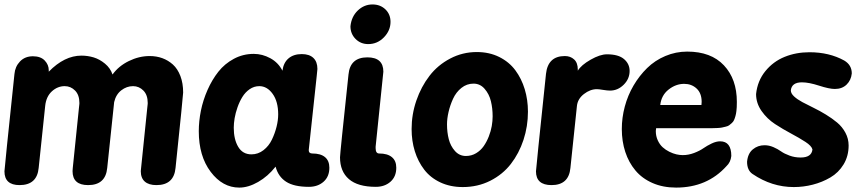

<svg xmlns="http://www.w3.org/2000/svg" viewBox="-40 -832 3885 863"><path d="M24.9 -499Q27.8 -532.7 50 -555.9Q72.3 -579.1 107.9 -579.1Q142.6 -579.1 160.9 -560.1Q179.2 -541 179.2 -516.1V-509.8Q249.5 -582 326.2 -582Q354 -582 380.9 -574Q407.7 -565.9 431.9 -545.9Q456.1 -525.9 465.8 -497.1Q493.2 -535.2 539.1 -557.6Q585 -580.1 632.8 -580.1Q663.1 -580.1 689.5 -570.6Q715.8 -561 737.1 -542Q758.3 -522.9 770.8 -490.5Q783.2 -458 783.2 -416Q783.2 -404.3 749 -77.1Q741.7 0 663.1 0Q628.9 0 610.8 -15.9Q592.8 -31.7 592.8 -63Q592.8 -69.8 594.2 -77.1Q610.8 -242.7 621.6 -343.8Q623.5 -360.8 623.8 -364.5Q624 -368.2 624 -369.1Q624 -405.3 604.5 -425Q585 -444.8 558.1 -444.8Q529.3 -444.8 505.1 -426Q481 -407.2 473.1 -373L441.9 -77.1Q434.6 0 356 0Q286.1 0 286.1 -63Q286.1 -72.3 287.1 -77.1Q303.7 -242.7 314.5 -343.8Q316.4 -360.8 316.7 -364.5Q316.9 -368.2 316.9 -369.1Q316.9 -405.3 297.4 -425Q277.8 -444.8 251 -444.8Q218.8 -444.8 193.1 -421.4Q167.5 -397.9 163.1 -356L133.8 -77.1Q126.5 0 47.9 0Q-20 0 -20 -62Q-20 -72.3 24.9 -499Z M1316.4 -588.9Q1350.6 -588.9 1368.7 -571.5Q1386.7 -554.2 1386.7 -522Q1386.7 -520.5 1383.3 -487.8Q1369.1 -358.9 1347.7 -157.2Q1347.7 -142.1 1363.8 -142.1Q1401.4 -142.1 1420.9 -125.7Q1440.4 -109.4 1440.4 -78.1Q1440.4 -38.1 1414.3 -15.1Q1388.2 7.8 1348.6 7.8Q1281.7 7.8 1246.1 -15.1Q1210.4 -38.1 1198.7 -83Q1164.6 -39.6 1120.4 -14.2Q1076.2 11.2 1035.6 11.2Q960.4 11.2 907 -59.6Q853.5 -130.4 853.5 -242.2Q853.5 -287.1 863 -334.5Q872.6 -381.8 892.8 -427.7Q913.1 -473.6 941.4 -509.5Q969.7 -545.4 1011 -567.6Q1052.2 -589.8 1100.6 -589.8Q1139.2 -589.8 1175 -570.3Q1210.9 -550.8 1229.5 -514.2Q1234.4 -550.8 1257.1 -569.8Q1279.8 -588.9 1316.4 -588.9ZM1090.3 -138.2Q1120.1 -138.2 1144.3 -157Q1168.5 -175.8 1182.1 -204.3Q1195.8 -232.9 1203.1 -262.5Q1210.4 -292 1210.4 -317.9Q1210.4 -375.5 1185.5 -410.2Q1160.6 -444.8 1125.5 -444.8Q1102.1 -444.8 1082.3 -431.2Q1062.5 -417.5 1049.6 -396.5Q1036.6 -375.5 1027.6 -349.9Q1018.6 -324.2 1014.6 -300.8Q1010.7 -277.3 1010.7 -257.8Q1010.7 -205.6 1030.8 -171.9Q1050.8 -138.2 1090.3 -138.2Z M1526.4 -497.1Q1533.7 -574.2 1611.3 -574.2Q1683.1 -574.2 1683.1 -509.8Q1683.1 -506.8 1648.4 -172.9V-166Q1648.4 -142.1 1664.1 -142.1Q1701.7 -142.1 1721.4 -125.7Q1741.2 -109.4 1741.2 -78.1Q1741.2 -38.1 1715.1 -15.1Q1689 7.8 1649.4 7.8Q1568.4 7.8 1528.3 -26.9Q1488.3 -61.5 1488.3 -125Q1488.3 -140.1 1526.4 -497.1ZM1535.2 -713.9Q1539.6 -757.3 1568.1 -784.7Q1596.7 -812 1634.3 -812Q1669.4 -812 1692.4 -789.8Q1715.3 -767.6 1715.3 -733.9Q1715.3 -694.8 1685.8 -664.3Q1656.2 -633.8 1615.2 -633.8Q1581.1 -633.8 1558.1 -657Q1535.2 -680.2 1535.2 -713.9Z M2103 -598.1Q2159.2 -598.1 2203.9 -575.9Q2248.5 -553.7 2276.4 -516.1Q2304.2 -478.5 2318.6 -430.9Q2333 -383.3 2333 -330.1Q2333 -264.2 2313 -203.4Q2293 -142.6 2256.3 -95.2Q2219.7 -47.9 2163.6 -19.5Q2107.4 8.8 2040 8.8Q1983.9 8.8 1939.2 -12.2Q1894.5 -33.2 1866.7 -69.6Q1838.9 -106 1824.5 -152.3Q1810.1 -198.7 1810.1 -252Q1810.1 -317.9 1831.5 -380.1Q1853 -442.4 1890.4 -491Q1927.7 -539.6 1983.4 -568.8Q2039.1 -598.1 2103 -598.1ZM2088.4 -456.1Q2058.1 -456.1 2033.9 -436.8Q2009.8 -417.5 1996.3 -387.9Q1982.9 -358.4 1976.1 -328.6Q1969.2 -298.8 1969.2 -272.9Q1969.2 -237.3 1977.1 -206.5Q1984.9 -175.8 2004.9 -153.3Q2024.9 -130.9 2054.2 -130.9Q2079.1 -130.9 2099.9 -143.3Q2120.6 -155.8 2134 -175Q2147.5 -194.3 2157 -218.5Q2166.5 -242.7 2170.4 -265.6Q2174.3 -288.6 2174.3 -309.1Q2174.3 -345.2 2166.5 -377.2Q2158.7 -409.2 2138.4 -432.6Q2118.2 -456.1 2088.4 -456.1Z M2414.1 -500Q2422.9 -580.1 2499 -580.1Q2523.9 -580.1 2540.5 -564.9Q2557.1 -549.8 2557.1 -519V-514.2Q2572.3 -539.6 2614.7 -563.7Q2657.2 -587.9 2688 -587.9Q2739.7 -587.9 2764.9 -566.4Q2790 -544.9 2790 -513.2Q2790 -477.5 2763.4 -451.2Q2736.8 -424.8 2702.1 -424.8Q2689.9 -424.8 2670.7 -428Q2651.4 -431.2 2643.1 -431.2Q2612.8 -431.2 2584.7 -409.4Q2556.6 -387.7 2553.2 -356L2523.9 -77.1Q2516.6 0 2439 0Q2369.1 0 2369.1 -62Q2369.1 -71.8 2414.1 -500Z M3048.8 -600.1Q3155.8 -600.1 3213.9 -538.3Q3272 -476.6 3272 -374Q3272 -347.2 3270 -333Q3268.6 -320.3 3265.6 -310.1Q3262.7 -299.8 3259.3 -292.2Q3255.9 -284.7 3249.3 -278.8Q3242.7 -272.9 3237.5 -269Q3232.4 -265.1 3222.2 -262.7Q3211.9 -260.3 3205.3 -258.8Q3198.7 -257.3 3184.8 -256.6Q3170.9 -255.9 3162.8 -255.9Q3154.8 -255.9 3138.2 -255.9H2909.2Q2909.2 -253.9 2908.4 -249.5Q2907.7 -245.1 2907.7 -243.2Q2907.7 -220.2 2916.5 -201.2Q2925.3 -182.1 2938.5 -170.2Q2951.7 -158.2 2968.5 -149.9Q2985.4 -141.6 3000.5 -138.2Q3015.6 -134.8 3028.8 -134.8Q3054.7 -134.8 3080.1 -144.5Q3105.5 -154.3 3121.8 -165.8Q3138.2 -177.2 3158.7 -187Q3179.2 -196.8 3196.8 -196.8Q3247.1 -196.8 3247.1 -130.9Q3244.1 -102.5 3225.1 -85Q3138.2 11.2 2999 11.2Q2939.9 11.2 2893.1 -9.3Q2846.2 -29.8 2816.2 -65.7Q2786.1 -101.6 2770.5 -149.2Q2754.9 -196.8 2754.9 -252Q2754.9 -302.7 2768.3 -353Q2781.7 -403.3 2807.6 -447.5Q2833.5 -491.7 2868.7 -526.1Q2903.8 -560.5 2950.7 -580.3Q2997.6 -600.1 3048.8 -600.1ZM2927.7 -359.9H3112.8Q3113.8 -364.7 3113.8 -374Q3113.8 -413.1 3091.1 -434.1Q3068.4 -455.1 3035.2 -455.1Q2997.6 -455.1 2965.1 -429.4Q2932.6 -403.8 2927.7 -359.9Z M3558.6 -124Q3607.9 -124 3611.8 -160.2Q3607.9 -176.3 3580.1 -194.3Q3552.2 -212.4 3515.9 -231.7Q3479.5 -251 3443.6 -274.4Q3407.7 -297.9 3383.1 -333Q3358.4 -368.2 3358.4 -409.2Q3364.7 -468.8 3400.1 -512.2Q3435.5 -555.7 3486.8 -576.4Q3538.1 -597.2 3598.6 -597.2Q3687 -597.2 3754.4 -560.1Q3788.6 -540 3788.6 -502Q3785.6 -471.7 3765.4 -451.9Q3745.1 -432.1 3712.4 -432.1Q3687.5 -432.1 3641.6 -447Q3595.7 -461.9 3564.5 -461.9Q3518.6 -461.9 3514.6 -425.8Q3514.6 -412.1 3529.1 -398.7Q3543.5 -385.3 3566.4 -373Q3589.4 -360.8 3616.9 -347.4Q3644.5 -334 3672.1 -317.1Q3699.7 -300.3 3722.7 -281.2Q3745.6 -262.2 3760 -235.4Q3774.4 -208.5 3774.4 -178.2Q3774.4 -130.4 3751.7 -93Q3729 -55.7 3692.1 -34.2Q3655.3 -12.7 3613.3 -2Q3571.3 8.8 3527.8 8.8Q3429.2 8.8 3342.8 -49.8Q3317.9 -66.4 3317.9 -105Q3321.3 -142.1 3343.8 -160.6Q3366.2 -179.2 3396.5 -179.2Q3416.5 -179.2 3436.3 -170.7Q3456.1 -162.1 3470.7 -151.6Q3485.4 -141.1 3508.8 -132.6Q3532.2 -124 3558.6 -124Z"/></svg>

Font: BPreplay
Style: Bold Italic
Weight: 700
Italic angle: -6°
Designer: Magenta/George Triantafyllakos
Foundry: Magenta/George Triantafyllakos
Version: Version 1.00